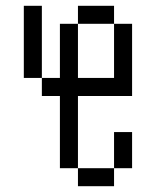

<svg xmlns="http://www.w3.org/2000/svg" viewBox="-20 -645 540 665"><path d="M250 -62.5V0H375V-62.5ZM250 -62.5Q250 -62.5 250 -312.5H437.5Q437.5 -312.5 437.5 -562.5H375V-375H250V-562.5H187.5V-375H125V-312.5H187.5Q187.5 -312.5 187.5 -62.5ZM375 -62.5H437.5Q437.5 -62.5 437.5 -187.5H375Q375 -187.5 375 -62.5ZM125 -375Q125 -375 125 -625H62.5Q62.5 -625 62.5 -375ZM250 -562.5H375V-625H250Z"/></svg>

Font: Unifont
Style: Regular
Weight: 500
Version: Version 15.1.04